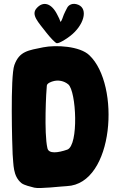

<svg xmlns="http://www.w3.org/2000/svg" viewBox="-20 -951 599 971"><path d="M333 -767.6C404.3 -821.3 427.7 -905.3 376 -926.8C347.7 -938.5 326.2 -926.8 318.4 -909.2C312.5 -896.5 307.6 -889.6 302.7 -877C297.9 -863.3 292 -845.7 286.1 -839.8C284.2 -842.8 282.2 -852.5 279.3 -857.4L270.5 -875C241.2 -935.5 198.2 -947.3 165 -909.2C135.7 -876 172.9 -839.8 215.8 -784.2C229.5 -766.6 259.8 -732.4 267.6 -732.4C283.2 -732.4 316.4 -754.9 333 -767.6ZM431.6 -671.9C383.8 -717.8 263.7 -724.6 199.2 -711.9C123 -696.3 78.1 -692.4 52.7 -622.1C31.2 -564.5 42 -206.1 43.9 -170.9C48.8 -118.2 44.9 -61.5 87.9 -25.4C102.5 -13.7 135.7 -6.8 153.3 -2C179.7 4.9 291 -8.8 318.4 -9.8C557.6 -20.5 589.8 -523.4 431.6 -671.9ZM320.3 -194.3C272.5 -177.7 225.6 -171.9 219.7 -202.1C202.1 -278.3 213.9 -495.1 216.8 -517.6C217.8 -530.3 238.3 -537.1 248 -540C274.4 -547.9 303.7 -542 325.2 -524.4C366.2 -490.2 378.9 -215.8 320.3 -194.3Z"/></svg>

Font: Day Care
Style: Regular
Weight: 400
Designer: Noponies
Version: Version 1.000;PS 001.000;hotconv 1.0.88;makeotf.lib2.5.64775